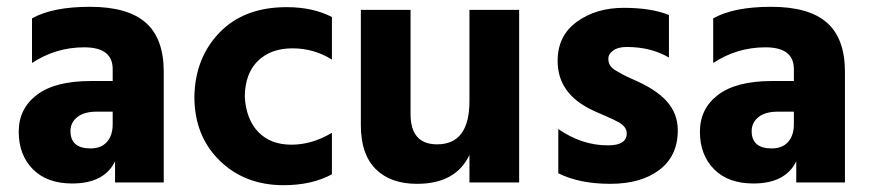

<svg xmlns="http://www.w3.org/2000/svg" viewBox="-20 -536 2557 564"><path d="M192 3Q118 3 76.5 -39Q35 -81 35 -149Q35 -217 88.5 -257.5Q142 -298 247 -298H311V-333Q311 -397 227.5 -397Q144 -397 74 -351V-482Q134 -516 244.5 -516Q355 -516 408 -469.5Q461 -423 461 -325V0H318V-62Q286 3 192 3ZM246 -100Q277 -100 294 -119Q311 -138 311 -171V-208H264Q227 -208 207 -192Q187 -176 187 -151Q187 -100 246 -100Z M813 8Q699 8 625 -64.5Q551 -137 551 -252Q553 -366 625 -440.5Q697 -515 822 -515Q899 -515 955 -486V-361Q902 -394 839 -394Q776 -394 738 -357.5Q700 -321 699 -252Q703 -185 739 -148Q775 -111 836 -111Q897 -111 955 -146V-24Q896 8 813 8Z M1505 0H1359V-81Q1319 4 1205 4Q1127 4 1083.5 -39.5Q1040 -83 1040 -168V-507H1186V-201Q1186 -112 1264 -112Q1359 -112 1359 -239V-507H1505Z M1971 -153Q1971 -78 1917 -37Q1863 4 1772.5 4Q1682 4 1620 -27V-157Q1689 -109 1766 -109Q1821 -109 1821 -144Q1821 -163 1799 -176Q1783 -185 1756 -196.5Q1729 -208 1719 -213Q1618 -261 1618 -357Q1618 -431 1674.5 -472Q1731 -513 1812 -513Q1893 -513 1945 -492V-367Q1892 -398 1821 -398Q1795 -398 1781 -387.5Q1767 -377 1767 -364.5Q1767 -352 1772 -344Q1777 -336 1788.5 -329Q1800 -322 1810.5 -316.5Q1821 -311 1839 -303Q1907 -274 1939 -238Q1971 -202 1971 -153Z M2193 3Q2119 3 2077.5 -39Q2036 -81 2036 -149Q2036 -217 2089.5 -257.5Q2143 -298 2248 -298H2312V-333Q2312 -397 2228.5 -397Q2145 -397 2075 -351V-482Q2135 -516 2245.5 -516Q2356 -516 2409 -469.5Q2462 -423 2462 -325V0H2319V-62Q2287 3 2193 3ZM2247 -100Q2278 -100 2295 -119Q2312 -138 2312 -171V-208H2265Q2228 -208 2208 -192Q2188 -176 2188 -151Q2188 -100 2247 -100Z"/></svg>

Font: Hind Colombo
Style: Bold
Weight: 700
Designer: Jyotish Sonowal, Aditi Pimprikar
Foundry: Indian Type Foundry
Version: Version 1.000;PS 1.0;hotconv 1.0.86;makeotf.lib2.5.63406; tt